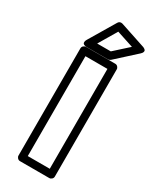

<svg xmlns="http://www.w3.org/2000/svg" viewBox="-255 -1063 932 1152"><g transform="rotate(30 211.5 -486.5)"><path d="M82 0V-742.2Q82 -752.9 89.8 -760Q97.7 -767.1 106.9 -767.1H309.1Q319.8 -767.1 326.9 -759.3Q334 -751.5 334 -742.2V0Q334 10.7 326.2 17.8Q318.4 24.9 309.1 24.9H106.9Q96.2 24.9 89.1 17.1Q82 9.3 82 0ZM89.8 -806.2 196.8 -985.8Q206.5 -1002 226.1 -997.1L400.9 -939Q402.8 -938.5 405.5 -937.5Q408.2 -936.5 413.8 -932.9Q419.4 -929.2 421.9 -925Q424.3 -920.9 422.1 -913.3Q419.9 -905.8 410.2 -897L275.9 -774.9Q267.6 -768.1 258.8 -768.1H110.8Q108.9 -768.1 106 -768.1Q103 -768.1 96.7 -770Q90.3 -772 86.7 -775.4Q83 -778.8 83 -786.9Q83 -794.9 89.8 -806.2ZM131.8 -24.9H284.2V-716.8H131.8ZM154.8 -817.9H249L345.2 -904.8L229 -942.9Z"/></g></svg>

Font: Trueno ExtraBold Outline
Style: Regular
Weight: 800
Width: 6
Designer: Julieta Ulanovsky
Foundry: Julieta Ulanovsky
Version: Version 3.001b | FøM Fix